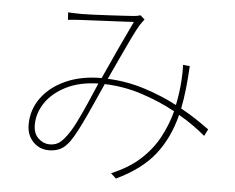

<svg xmlns="http://www.w3.org/2000/svg" viewBox="-54 -790 1107 903"><g transform="rotate(5 500.0 -338.5)"><path d="M825 -508Q822 -451 816.5 -401Q811 -351 802 -306Q842 -284 876 -261.5Q910 -239 937 -219L921 -187Q895 -209 863.5 -231.5Q832 -254 795 -275Q767 -164 705 -85.5Q643 -7 525 49L500 26Q582 -8 635.5 -57Q689 -106 721 -165.5Q753 -225 770 -290Q697 -330 611.5 -358Q526 -386 434 -389Q419 -356 401.5 -316.5Q384 -277 365.5 -237Q347 -197 329 -162.5Q311 -128 296 -107Q273 -76 249.5 -66Q226 -56 200 -56Q154 -56 124 -87.5Q94 -119 94 -168Q94 -239 135 -295Q176 -351 248.5 -383.5Q321 -416 417 -416Q449 -487 483 -560.5Q517 -634 545 -692Q530 -691 497 -689.5Q464 -688 425.5 -686Q387 -684 353 -682.5Q319 -681 302 -680Q285 -679 268.5 -678Q252 -677 235 -675L233 -710Q251 -709 268 -708.5Q285 -708 300 -708Q318 -708 352 -709.5Q386 -711 424.5 -713Q463 -715 495.5 -717Q528 -719 542 -720Q559 -721 573 -726L594 -708Q587 -699 575 -682Q561 -659 539.5 -615Q518 -571 494 -518.5Q470 -466 446 -415Q538 -411 622 -384Q706 -357 776 -320Q782 -349 786 -378Q790 -407 792 -436Q793 -452 793.5 -472Q794 -492 793 -511ZM404 -389Q315 -387 252 -355Q189 -323 156 -274Q123 -225 123 -170Q123 -128 147 -106Q171 -84 200 -84Q220 -84 236 -91.5Q252 -99 269 -120Q293 -148 316.5 -194.5Q340 -241 362.5 -293Q385 -345 404 -389Z"/></g></svg>

Font: Source Han Sans SC ExtraLight
Style: Regular
Weight: 250
Designer: Ryoko NISHIZUKA 西塚涼子 (kana, bopomofo & ideographs); Paul D. Hunt (Latin, Greek & Cyrillic); Sandoll Communications 산돌커뮤니
Foundry: Adobe
Version: Version 2.004;hotconv 1.0.118;makeotfexe 2.5.65603